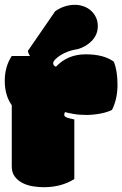

<svg xmlns="http://www.w3.org/2000/svg" viewBox="-25 -764 504 790"><path d="M154.8 6.3Q134.3 6.3 111.1 2.7Q87.9 -1 68.4 -10.7Q48.8 -20.5 36.1 -37.1Q23.4 -53.7 23.4 -79.6V-331.1Q-5.4 -371.6 -5.4 -431.2Q-5.4 -490.2 23.4 -533.7H98.1Q91.8 -543.5 89.4 -554.2L202.1 -717.8Q239.7 -744.1 283.2 -744.1Q302.2 -744.1 319.6 -737.8Q336.9 -731.4 349.6 -720Q362.3 -708.5 369.9 -692.4Q377.4 -676.3 377.4 -656.2Q377.4 -638.2 370.8 -623Q364.3 -607.9 352.8 -595.9Q341.3 -584 326.7 -575.4Q312 -566.9 295.9 -562Q268.1 -558.1 244.1 -547.4Q220.2 -536.6 205.6 -522.5Q193.8 -512.2 193.8 -503.4Q193.8 -494.6 205.1 -489.3Q252.9 -540.5 327.6 -540.5Q402.8 -540.5 443.8 -509.8Q458.5 -471.2 458.5 -414.6Q458.5 -357.4 436 -312Q427.7 -307.6 416 -303.7Q404.3 -299.8 390.4 -297.1Q376.5 -294.4 361.1 -292.7Q345.7 -291 331.1 -291Q301.3 -291 277.6 -295.2Q253.9 -299.3 243.2 -302.7Q239.3 -298.8 239.3 -291.7Q239.3 -284.7 249 -280.8Q253.9 -278.8 261.7 -276.9Q269.5 -274.9 280.8 -272.5V-27.3Q227.5 6.3 154.8 6.3Z"/></svg>

Font: Modak sl
Style: Regular
Weight: 400
Designer: Sarang Kulkarni, Maithili Shingre, Noopur Datye
Foundry: Ek Type
Version: Version 1.036;PS Version 1.000;hotconv 1.0.79;makeotf.lib2.5